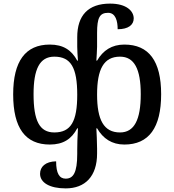

<svg xmlns="http://www.w3.org/2000/svg" viewBox="-20 -792 966 1064"><path d="M344 252C452 252 518 185 518 59V31C517 -22 516 -42 514 -81H518C551 -24 600 9 669 9C805 9 873 -84 873 -270C873 -454 805 -545 669 -545C600 -545 551 -513 518 -456H514C515 -481 518 -507 518 -533V-610C518 -693 532 -721 579 -721C621 -721 632 -675 632 -630C691 -630 721 -654 721 -690C721 -730 682 -772 590 -772C468 -772 408 -706 408 -586V-533C408 -511 410 -485 412 -456H408C377 -514 331 -545 256 -545C121 -545 53 -453 53 -269C53 -82 121 9 256 9C331 9 377 -22 408 -81H412C409 -32 408 11 408 38V61C408 165 386 198 344 198C309 198 291 169 291 102C232 103 202 132 202 171C202 220 255 252 344 252ZM281 -58C199 -58 166 -123 166 -270C166 -408 199 -478 281 -478C373 -478 408 -417 408 -267C408 -119 373 -58 281 -58ZM645 -58C555 -58 518 -128 518 -268C518 -409 555 -478 645 -478C724 -478 760 -410 760 -270C760 -128 724 -58 645 -58Z"/></svg>

Font: Noto Serif Georgian Medium
Style: Regular
Weight: 500
Designer: Monotype Design Team, Akaki Razmadze
Foundry: Google LLC
Version: Version 2.003